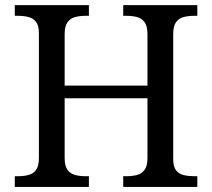

<svg xmlns="http://www.w3.org/2000/svg" viewBox="-20 -734 833 754"><path d="M754.9 0H463.9V-42H477.1Q499.5 -42 518.1 -46.9Q536.6 -51.8 547.9 -67.1Q559.1 -82.5 559.1 -113.8V-348.1H233.9V-113.8Q233.9 -82.5 245.1 -67.1Q256.3 -51.8 274.9 -46.9Q293.5 -42 315.9 -42H329.1V0H38.1V-42H50.8Q73.7 -42 92.3 -46.9Q110.8 -51.8 121.8 -67.1Q132.8 -82.5 132.8 -113.8V-604Q132.8 -633.3 121.6 -647.9Q110.4 -662.6 91.8 -667.2Q73.2 -671.9 50.8 -671.9H38.1V-713.9H329.1V-671.9H315.9Q293.5 -671.9 274.9 -667Q256.3 -662.1 245.1 -646.7Q233.9 -631.3 233.9 -600.1V-397.9H559.1V-600.1Q559.1 -631.3 547.9 -646.7Q536.6 -662.1 518.1 -667Q499.5 -671.9 477.1 -671.9H463.9V-713.9H754.9V-671.9H742.2Q719.7 -671.9 700.9 -667Q682.1 -662.1 671.1 -646.7Q660.2 -631.3 660.2 -600.1V-108.9Q660.2 -79.6 671.4 -65.2Q682.6 -50.8 701.4 -46.4Q720.2 -42 742.2 -42H754.9Z"/></svg>

Font: Satisar Sharada
Style: Regular
Weight: 400
Designer: Vinodh Rajan & Sunil Mahnoori
Version: 2.2